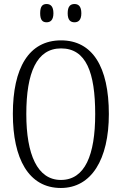

<svg xmlns="http://www.w3.org/2000/svg" viewBox="-20 -926 607 956"><path d="M351 -815C370 -815 385 -826 385 -860C385 -895 370 -906 351 -906C331 -906 317 -895 317 -860C317 -826 331 -815 351 -815ZM212 -815C231 -815 246 -826 246 -860C246 -895 231 -906 212 -906C192 -906 180 -895 180 -860C180 -826 192 -815 212 -815ZM283 10C435 10 522 -132 522 -358C522 -594 440 -725 284 -725C123 -725 44 -587 44 -359C44 -137 122 10 283 10ZM283 -30C166 -30 111 -157 111 -358C111 -565 163 -685 284 -685C409 -685 454 -565 454 -358C454 -154 403 -30 283 -30Z"/></svg>

Font: Noto Serif Georgian ExtraCondensed Light
Style: Regular
Weight: 300
Width: 2
Designer: Monotype Design Team, Akaki Razmadze
Foundry: Google LLC
Version: Version 2.003